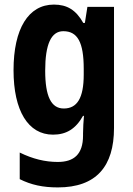

<svg xmlns="http://www.w3.org/2000/svg" viewBox="-20 -577 580 837"><path d="M215 -557C104 -557 39 -452 39 -271C39 -94 103 10 211 10C269 10 310 -15 342 -72H346C344 -49 342 -18 342 4V14C342 96 302 129 232 129C177 129 123 116 66 88V204C116 229 167 240 232 240C400 240 477 148 477 -19V-547H361L350 -477H343C311 -534 272 -557 215 -557ZM256 -441C318 -441 345 -393 345 -277V-252C345 -149 316 -104 258 -104C203 -104 177 -157 177 -269C177 -384 203 -441 256 -441Z"/></svg>

Font: Noto Sans Arabic UI Cn
Style: Bold
Weight: 700
Width: 3
Designer: Monotype Design Team, Nadine Chahine and Nizar Qandah
Foundry: Monotype Imaging Inc.
Version: Version 2.010